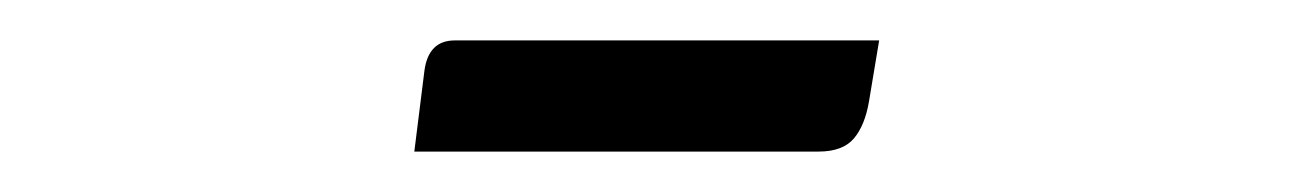

<svg xmlns="http://www.w3.org/2000/svg" viewBox="-20 -745 640 95"><path d="M190 -710Q192 -725 205 -725H415L410 -695Q408 -683 402.5 -676.5Q397 -670 385 -670H185Z"/></svg>

Font: Gowun Batang
Style: Regular
Weight: 400
Designer: Yanghee Ryu
Foundry: Yanghee Ryu
Version: Version 2.000